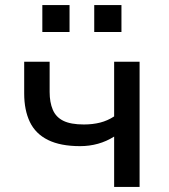

<svg xmlns="http://www.w3.org/2000/svg" viewBox="-20 -742 669 762"><path d="M433 0V-200Q403 -181 369 -171.5Q335 -162 298 -162Q220 -162 170.5 -186.5Q121 -211 98.5 -258Q76 -305 76 -371V-497H177V-377Q177 -336 189.5 -306.5Q202 -277 231.5 -262.5Q261 -248 313 -248Q348 -248 377.5 -255.5Q407 -263 433 -280V-497H534V0ZM354 -615V-722H462V-615ZM148 -615V-722H256V-615Z"/></svg>

Font: Nunito Sans 7pt Medium
Style: Regular
Weight: 500
Designer: Vernon Adams
Foundry: Vernon Adams
Version: Version 3.101;gftools[0.9.27]